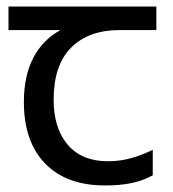

<svg xmlns="http://www.w3.org/2000/svg" viewBox="-20 -557 530 587"><path d="M301 10Q183 10 118 -57Q53 -124 53 -245Q53 -325 82 -380.5Q111 -436 165 -465H6V-537H458V-465H345Q251 -465 197.5 -411.5Q144 -358 144 -252Q144 -165 187 -114.5Q230 -64 310 -64Q347 -64 381 -73.5Q415 -83 447 -99V-21Q418 -5 383 2.5Q348 10 301 10Z"/></svg>

Font: hexukorean05
Style: Book
Weight: 400
Designer: Jelle Bosma - Monotype Design Team
Foundry: Monotype Imaging Inc.
Version: Version 2.003